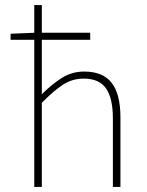

<svg xmlns="http://www.w3.org/2000/svg" viewBox="-20 -742 582 762"><path d="M116 0V-722H146V-476V-368Q185 -407 225 -432.5Q265 -458 314 -458Q388 -458 423 -413.5Q458 -369 458 -276V0H428V-272Q428 -352 401 -391Q374 -430 312 -430Q267 -430 230 -406Q193 -382 146 -334V0ZM22 -584V-608L116 -612H338V-584Z"/></svg>

Font: Source Sans 3 ExtraLight ExtraLight
Style: Regular
Weight: 250
Version: Version 3.052;hotconv 1.1.0;makeotfexe 2.6.0